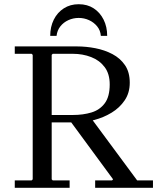

<svg xmlns="http://www.w3.org/2000/svg" viewBox="-20 -890 745 910"><path d="M431 0V-35H511L516 -40L308 -323H417L630 -35H705V0ZM345 -670Q388 -670 432 -661.5Q476 -653 513 -633.5Q550 -614 572.5 -581Q595 -548 595 -498Q595 -450 571 -414.5Q547 -379 509 -356Q471 -333 427.5 -321.5Q384 -310 345 -310H180L225 -355V-40L230 -35H310V0H50V-35H130L135 -40V-630L130 -635H50V-670ZM225 -300 180 -345H325Q374 -345 413.5 -357Q453 -369 476.5 -400.5Q500 -432 500 -490Q500 -540 476 -572Q452 -604 412 -619.5Q372 -635 325 -635H230L225 -630ZM458 -720Q456 -746 440.5 -765Q425 -784 402 -794.5Q379 -805 353 -805Q327 -805 304 -794.5Q281 -784 266 -765Q251 -746 248 -720H218Q218 -763 235 -797Q252 -831 282.5 -850.5Q313 -870 353 -870Q394 -870 424 -850.5Q454 -831 471 -797Q488 -763 488 -720Z"/></svg>

Font: Brygada 1918
Style: Regular
Weight: 400
Designer: Mateusz Machalski | Borys Kosmynka | Przemek Hoffer
Foundry: NIEPODLEGLA 2018
Version: Version 3.006